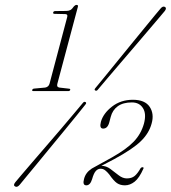

<svg xmlns="http://www.w3.org/2000/svg" viewBox="-20 -730 679 763"><path d="M197 -675Q189.5 -675 191.5 -681Q193 -686 200 -686L243 -686.5Q253 -686.5 259.8 -690.2Q266.5 -694 274 -705Q279 -710.5 284.5 -710.5Q291.5 -710.5 289.5 -703L208 -397.5Q204 -384 216 -382L255 -377.5Q260 -377 259 -372.5Q257 -368 251.5 -368H113Q106.5 -368 108 -372.5Q109.5 -377.5 116 -378L159.5 -382Q173.5 -384.5 177 -398L247 -662Q250.5 -674 239 -674ZM369.5 -374.5Q364 -367 358.5 -370.5Q353 -373 359.5 -380.5Q372 -395.5 394.5 -423Q417 -450.5 444.8 -484.8Q472.5 -519 501.2 -554Q530 -589 555 -619.8Q580 -650.5 597 -671Q614 -691.5 618 -696Q627 -707 635.5 -702.5Q643.5 -698 635 -686.5Q631.5 -682 614.2 -661.8Q597 -641.5 571.2 -611.2Q545.5 -581 515.8 -546.2Q486 -511.5 457.2 -477.8Q428.5 -444 405.2 -416.8Q382 -389.5 369.5 -374.5ZM308.5 -320Q314 -327.5 319.5 -324.5Q325.5 -321.5 319 -314Q307.5 -299.5 285.5 -272.2Q263.5 -245 235.5 -211Q207.5 -177 178.5 -141.8Q149.5 -106.5 123.8 -75.2Q98 -44 80.5 -22.8Q63 -1.5 58.5 4Q48.5 16 40 11Q31 6.5 41 -6Q45 -11 63 -32.2Q81 -53.5 107.5 -84.2Q134 -115 164 -149.8Q194 -184.5 222.8 -218.2Q251.5 -252 274.2 -279Q297 -306 308.5 -320ZM314 -19Q320.5 -44.5 344 -59.5H343.5L425 -104.5Q482.5 -137 511.5 -167.2Q540.5 -197.5 552 -238.5Q562.5 -277.5 548.2 -300.2Q534 -323 504 -323Q469 -323 448 -307.8Q427 -292.5 420 -265.5L414.5 -244.5Q408 -219 390 -219Q374 -219 381 -246Q390.5 -279.5 425.2 -306.5Q460 -333.5 508 -333.5Q556 -333.5 574.8 -305.5Q593.5 -277.5 582.5 -239Q572.5 -201 540 -169.2Q507.5 -137.5 434.5 -98L383 -71Q402 -71 418.8 -58.5Q435.5 -46 451.5 -33.5Q467.5 -21 484 -21Q503 -21 514.8 -30.5Q526.5 -40 539 -62Q542.5 -66 547 -65.5Q552 -65 550 -60Q533.5 -22.5 515 -8Q496.5 6.5 476.5 6.5Q458 6.5 445 -2.2Q432 -11 414 -37Q405.5 -47.5 397.5 -53.5Q389.5 -59.5 379.5 -59.5Q369 -59.5 360.8 -50.5Q352.5 -41.5 346 -18Q338.5 6.5 323 6.5Q307 6.5 314 -19Z"/></svg>

Font: Fraunces 72pt Thin
Style: Italic
Weight: 100
Italic angle: -16°
Version: Version 1.000;[b76b70a41]